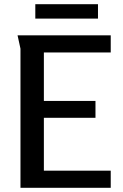

<svg xmlns="http://www.w3.org/2000/svg" viewBox="-20 -899 589 919"><path d="M64 -730H510V-648H190V-416H437V-335H190V-82H510V0H78V-666ZM149 -879H449V-810H149Z"/></svg>

Font: Rosario Light SemiBold
Style: Regular
Weight: 600
Version: Version 1.101; ttfautohint (v1.8.1.43-b0c9)